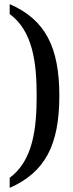

<svg xmlns="http://www.w3.org/2000/svg" viewBox="-20 -782 356 932"><path d="M27 81V130C200 54 268 -80 268 -317C268 -553 200 -687 27 -762V-714C140 -631 158 -476 158 -317C158 -158 140 -2 27 81Z"/></svg>

Font: Noto Serif Condensed Medium
Style: Regular
Weight: 500
Width: 3
Designer: Monotype Design Team
Foundry: Monotype Imaging Inc.
Version: Version 2.015